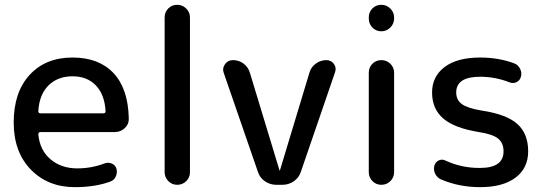

<svg xmlns="http://www.w3.org/2000/svg" viewBox="-20 -770 2272 800"><path d="M282.2 -452.1Q220.7 -452.1 182.1 -414.1Q143.6 -376 139.6 -306.6Q139.6 -297.9 148.4 -297.9H411.1Q419.9 -297.9 419.9 -306.6Q416 -376 379.4 -414.1Q342.8 -452.1 282.2 -452.1ZM292 9.8Q179.7 9.8 108.4 -63.5Q37.1 -136.7 37.1 -259.8Q37.1 -385.7 103.5 -458Q169.9 -530.3 282.2 -530.3Q391.6 -530.3 452.6 -465.8Q513.7 -401.4 516.6 -277.3Q517.6 -252.9 500 -236.3Q482.4 -219.7 458 -219.7H148.4Q140.6 -219.7 139.6 -210.9Q145.5 -144.5 190.4 -106.4Q235.4 -68.4 301.8 -68.4Q361.3 -68.4 415 -88.9Q429.7 -94.7 444.8 -88.9Q460 -83 464.8 -68.4Q469.7 -51.8 462.9 -35.6Q456.1 -19.5 440.4 -13.7Q377 9.8 292 9.8Z M666 -52.7V-697.3Q666 -719.7 681.2 -734.9Q696.3 -750 718.3 -750Q740.2 -750 755.9 -734.4Q771.5 -718.8 771.5 -697.3V-52.7Q771.5 -30.3 755.9 -15.1Q740.2 0 718.3 0Q696.3 0 681.2 -15.6Q666 -31.2 666 -52.7Z M1054.7 -53.7 912.1 -466.8Q905.3 -485.4 917.5 -502.4Q929.7 -519.5 950.2 -519.5Q975.6 -519.5 995.1 -504.9Q1014.6 -490.2 1021.5 -465.8L1144.5 -60.5Q1144.5 -59.6 1145.5 -59.6Q1146.5 -59.6 1146.5 -60.5L1269.5 -467.8Q1276.4 -491.2 1296.4 -505.4Q1316.4 -519.5 1339.8 -519.5Q1359.4 -519.5 1371.1 -503.9Q1382.8 -488.3 1376 -468.8L1233.4 -53.7Q1225.6 -29.3 1204.1 -14.6Q1182.6 0 1157.2 0H1130.9Q1105.5 0 1084 -14.6Q1062.5 -29.3 1054.7 -53.7Z M1516.6 -693.4V-697.3Q1516.6 -719.7 1531.7 -734.9Q1546.9 -750 1568.8 -750Q1590.8 -750 1606.4 -734.4Q1622.1 -718.8 1622.1 -697.3V-693.4Q1622.1 -670.9 1606.4 -655.3Q1590.8 -639.6 1568.8 -639.6Q1546.9 -639.6 1531.7 -655.3Q1516.6 -670.9 1516.6 -693.4ZM1516.6 -52.7V-466.8Q1516.6 -489.3 1531.7 -504.4Q1546.9 -519.5 1568.8 -519.5Q1590.8 -519.5 1606.4 -504.4Q1622.1 -489.3 1622.1 -466.8V-52.7Q1622.1 -30.3 1606.4 -15.1Q1590.8 0 1568.8 0Q1546.9 0 1531.7 -15.6Q1516.6 -31.2 1516.6 -52.7Z M1975.6 -219.7Q1873 -236.3 1826.7 -276.4Q1780.3 -316.4 1780.3 -384.8Q1780.3 -451.2 1832.5 -490.7Q1884.8 -530.3 1980.5 -530.3Q2057.6 -530.3 2123 -505.9Q2138.7 -500 2147 -483.4Q2155.3 -466.8 2150.4 -450.2Q2146.5 -434.6 2132.3 -427.7Q2118.2 -420.9 2103.5 -426.8Q2043.9 -450.2 1980.5 -450.2Q1880.9 -450.2 1880.9 -384.8Q1880.9 -353.5 1904.3 -336.4Q1927.7 -319.3 1985.4 -309.6Q2090.8 -293.9 2135.7 -253.4Q2180.7 -212.9 2180.7 -139.6Q2180.7 -69.3 2127.9 -29.8Q2075.2 9.8 1980.5 9.8Q1892.6 9.8 1817.4 -22.5Q1801.8 -29.3 1793.5 -45.4Q1785.2 -61.5 1790 -80.1Q1793.9 -94.7 1808.1 -101.6Q1822.3 -108.4 1836.9 -100.6Q1905.3 -69.3 1980.5 -70.3Q2078.1 -70.3 2078.1 -139.6Q2078.1 -173.8 2055.7 -192.4Q2033.2 -210.9 1975.6 -219.7Z"/></svg>

Font: Rounded Mgen+ 2p medium
Style: Regular
Weight: 500
Designer: [Source Han Sans]
Ryoko NISHIZUKA  (kana & ideographs); Paul D. Hunt (Latin, Greek & Cyrillic); Wenlong ZHANG  (bopomofo
Version: Version 1.059.20150602